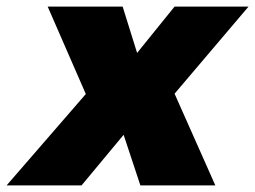

<svg xmlns="http://www.w3.org/2000/svg" viewBox="-76 -564 776 584"><path d="M297 -544 341 -403 455 -544H680L455 -279L579 0H351L300 -154L172 0H-56L185 -278L69 -544Z"/></svg>

Font: TypoPRO Montserrat Alternates
Style: Italic
Weight: 800
Italic angle: -11.3°
Designer: Julieta Ulanovsky
Foundry: Julieta Ulanovsky
Version: Version 6.001